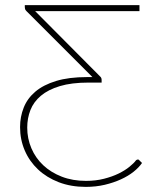

<svg xmlns="http://www.w3.org/2000/svg" viewBox="-20 -723 619 751"><path d="M58.5 -226Q58.5 -266.5 72.8 -302.2Q87 -338 118.2 -364.5Q149.5 -391 199.2 -406.2Q249 -421.5 320.5 -421.5H341.5L83 -680Q79 -684 78 -687.8Q77 -691.5 77 -695V-703H525.5V-679.5H117.5L372.5 -423Q377.5 -418.5 377.5 -410V-400H326.5Q260 -400 214.2 -386.2Q168.5 -372.5 140 -348.5Q111.5 -324.5 99 -292.5Q86.5 -260.5 86.5 -224Q86.5 -181 102.8 -143Q119 -105 149 -76.8Q179 -48.5 221.5 -32Q264 -15.5 316.5 -15.5Q354.5 -15.5 386.8 -23.8Q419 -32 444 -44.2Q469 -56.5 486.2 -70.5Q503.5 -84.5 512 -96Q515.5 -99 519 -99Q520 -99 521.5 -98.8Q523 -98.5 524.5 -96.5L535.5 -85.5Q523.5 -68 502.5 -51.2Q481.5 -34.5 453 -21.5Q424.5 -8.5 389.8 -0.2Q355 8 315.5 8Q257.5 8 210 -10.2Q162.5 -28.5 128.8 -60.2Q95 -92 76.8 -134.5Q58.5 -177 58.5 -226Z"/></svg>

Font: Lato Thin
Style: Regular
Weight: 200
Designer: Lukasz Dziedzic
Foundry: tyPoland Lukasz Dziedzic
Version: Version 2.007; 2014-02-27